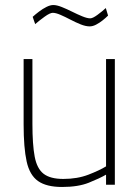

<svg xmlns="http://www.w3.org/2000/svg" viewBox="-20 -735 556 764"><path d="M227 9Q165 9 131.5 -14.5Q98 -38 86 -92.5Q74 -147 74 -240V-500H109V-242Q109 -160 118 -112Q127 -64 153.5 -43.5Q180 -23 232 -23Q288 -23 332 -40Q376 -57 402 -73V-500H437V0H402V-40Q376 -25 333.5 -8Q291 9 227 9ZM337 -630Q321 -630 301 -638Q281 -646 260 -657Q239 -668 220.5 -676Q202 -684 190 -684Q179 -684 157.5 -668.5Q136 -653 120 -639L110 -668Q121 -678 135.5 -689Q150 -700 165 -707.5Q180 -715 192 -715Q206 -715 226 -707Q246 -699 267 -688.5Q288 -678 307.5 -670Q327 -662 339 -662Q349 -662 368 -676Q387 -690 401 -703L410 -673Q401 -664 388.5 -654Q376 -644 362.5 -637Q349 -630 337 -630Z"/></svg>

Font: Cairo Play ExtraLight
Style: Regular
Weight: 250
Version: Version 3.119